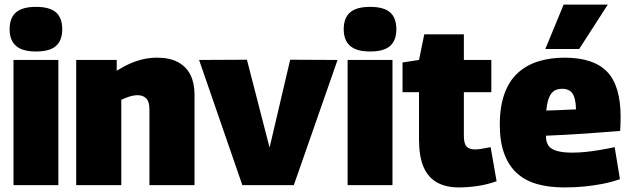

<svg xmlns="http://www.w3.org/2000/svg" viewBox="-20 -809 2757 839"><path d="M137 -584Q78 -584 50 -608.5Q22 -633 22 -681Q22 -731 50 -755Q78 -779 137 -779Q197 -779 224.5 -755Q252 -731 252 -681Q252 -633 225 -608.5Q198 -584 137 -584ZM39 0V-547H235V0Z M313 0V-547H490V-500Q524 -521 552.5 -533Q581 -545 609 -551Q637 -557 667 -557Q722 -557 758.5 -537Q795 -517 812.5 -481Q830 -445 830 -397V0H633V-331Q633 -365 619 -379Q605 -393 582 -393Q571 -393 559 -390.5Q547 -388 535 -383.5Q523 -379 510 -373V0Z M1039 0 850 -547 1059 -548 1158 -164 1248 -548 1455 -547 1264 0Z M1597 -584Q1538 -584 1510 -608.5Q1482 -633 1482 -681Q1482 -731 1510 -755Q1538 -779 1597 -779Q1657 -779 1684.5 -755Q1712 -731 1712 -681Q1712 -633 1685 -608.5Q1658 -584 1597 -584ZM1499 0V-547H1695V0Z M1985 10Q1929 10 1890 -11.5Q1851 -33 1831 -79Q1811 -125 1811 -200V-406H1739V-536L1811 -547L1834 -659H2007V-547H2127V-406H2007V-216Q2007 -181 2019 -168.5Q2031 -156 2055 -156Q2069 -156 2086 -159Q2103 -162 2124 -166L2150 -17Q2107 -2 2065.5 4Q2024 10 1985 10Z M2445 10Q2378 10 2326 -5Q2274 -20 2238 -53Q2202 -86 2183 -138.5Q2164 -191 2164 -264Q2164 -343 2184.5 -399.5Q2205 -456 2243 -490.5Q2281 -525 2333 -541Q2385 -557 2447 -557Q2573 -557 2632.5 -496Q2692 -435 2692 -298Q2692 -287 2691.5 -269.5Q2691 -252 2690 -237Q2663 -235 2626.5 -232Q2590 -229 2547.5 -226Q2505 -223 2459 -220.5Q2413 -218 2366 -216Q2366 -214 2366 -212Q2366 -210 2366 -207Q2367 -186 2377.5 -171.5Q2388 -157 2413.5 -149.5Q2439 -142 2481 -142Q2508 -142 2538 -145Q2568 -148 2600.5 -153.5Q2633 -159 2666 -166L2689 -26Q2651 -13 2612.5 -5.5Q2574 2 2533 6Q2492 10 2445 10ZM2367 -326Q2385 -326 2403 -327Q2421 -328 2438.5 -328.5Q2456 -329 2471 -330Q2486 -331 2497 -331Q2496 -366 2489 -385.5Q2482 -405 2469 -413Q2456 -421 2436 -421Q2423 -421 2411.5 -417Q2400 -413 2391 -402.5Q2382 -392 2376 -373.5Q2370 -355 2367 -326ZM2363 -595 2443 -789H2636L2511 -595Z"/></svg>

Font: Georama ExtraBold
Style: Regular
Weight: 800
Designer: Jean-Baptiste Levee
Foundry: Production Type
Version: Version 1.001